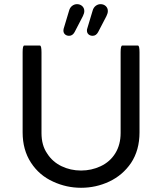

<svg xmlns="http://www.w3.org/2000/svg" viewBox="-20 -893 780 924"><path d="M285.2 -746.1Q285.2 -752 286.1 -753.9L312.5 -841.8Q316.4 -856.4 327.1 -864.7Q337.9 -873 350.6 -873Q365.2 -873 375.5 -863.8Q385.7 -854.5 385.7 -839.8Q385.7 -829.1 378.9 -815.4L338.9 -738.3Q329.1 -720.7 312.5 -720.7Q300.8 -720.7 293 -727.5Q285.2 -734.4 285.2 -746.1ZM398.4 -746.1Q398.4 -752 399.4 -753.9L425.8 -841.8Q429.7 -856.4 440.4 -864.7Q451.2 -873 463.9 -873Q478.5 -873 488.8 -863.8Q499 -854.5 499 -839.8Q499 -829.1 492.2 -815.4L452.1 -738.3Q442.4 -720.7 425.8 -720.7Q414.1 -720.7 406.2 -727.5Q398.4 -734.4 398.4 -746.1ZM236.3 -18.6Q168.9 -48.8 128.9 -110.4Q88.9 -171.9 88.9 -255.9V-641.6Q88.9 -673.8 96.7 -673.8H171.9Q179.7 -673.8 179.7 -641.6V-252.9Q179.7 -193.4 207 -154.3Q232.4 -114.3 275.9 -93.3Q319.3 -72.3 370.1 -72.3Q419.9 -72.3 463.9 -92.8Q509.8 -114.3 535.2 -155.8Q560.5 -197.3 560.5 -252.9V-641.6Q560.5 -673.8 568.4 -673.8Q568.4 -673.8 643.6 -673.8Q651.4 -673.8 651.4 -641.6V-255.9Q651.4 -169.9 610.4 -108.4Q570.3 -49.8 506.3 -19.5Q442.4 10.7 370.1 10.7Q299.8 10.7 236.3 -18.6Z"/></svg>

Font: YuPearl-Regular
Style: Regular
Weight: 400
Designer: Max Yao
Foundry: Max-Everyday
Version: Version 1.011; ttfautohint (v1.8.3)